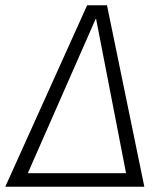

<svg xmlns="http://www.w3.org/2000/svg" viewBox="-47 -705 608 725"><path d="M-27 0 282 -685H357L498 0ZM58 -51H429L316 -633H314Z"/></svg>

Font: Glekhifnjqigglhiwekvrgaqftz
Style: Regular
Weight: 300
Italic angle: -8°
Designer: Carrois Corporate & Edenspiekermann
Foundry: Carrois Corporate GbR & Edenspiekermann AG
Version: Version 2.001